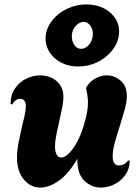

<svg xmlns="http://www.w3.org/2000/svg" viewBox="-20 -845 629 869"><path d="M163 4Q118 4 87.5 -33Q57 -70 57 -132Q57 -166 65 -205Q73 -244 81 -279Q88 -305 92.5 -327.5Q97 -350 97 -364Q97 -382 89.5 -390Q82 -398 72 -398Q62 -398 52 -391.5Q42 -385 36 -372L28 -375Q28 -416 48 -445Q68 -474 99 -489Q130 -504 162 -504Q188 -504 212 -493.5Q236 -483 251.5 -461Q267 -439 267 -406Q267 -386 261.5 -358Q256 -330 249 -300Q242 -269 235.5 -237.5Q229 -206 229 -182Q229 -160 236 -146Q243 -132 257 -132Q283 -132 315.5 -180Q348 -228 368 -309Q372 -325 375 -343Q378 -361 378 -380Q378 -395 376 -410.5Q374 -426 370 -442V-449Q386 -476 411.5 -490Q437 -504 463 -504Q498 -504 526 -480Q554 -456 554 -410Q554 -383 544 -347.5Q534 -312 522 -274Q510 -237 500 -201Q490 -165 490 -137Q490 -96 519 -96Q527 -96 538.5 -100.5Q550 -105 560 -119L567 -117Q567 -81 547.5 -53.5Q528 -26 498 -11Q468 4 436 4Q395 4 362.5 -26Q330 -56 330 -124V-126Q289 -56 245 -26Q201 4 163 4ZM334 -544Q289 -544 254 -563Q219 -582 201 -614.5Q183 -647 187 -686Q193 -725 219.5 -756.5Q246 -788 286 -806.5Q326 -825 371 -825Q417 -825 452 -806.5Q487 -788 505 -756.5Q523 -725 518 -686Q513 -647 486 -614.5Q459 -582 419.5 -563Q380 -544 334 -544ZM347 -624Q367 -624 382.5 -642Q398 -660 400 -686Q402 -710 389.5 -728Q377 -746 359 -746Q339 -746 323 -728Q307 -710 305 -686Q304 -660 316 -642Q328 -624 347 -624Z"/></svg>

Font: Agbalumo
Style: Regular
Weight: 400
Designer: Raphael Alegbeleye
Foundry: Sorkin Type Co.
Version: Version 1.000; ttfautohint (v1.8.4)